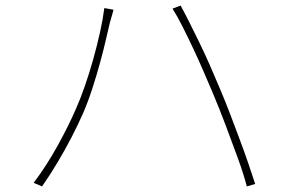

<svg xmlns="http://www.w3.org/2000/svg" viewBox="-20 -695 1040 690"><path d="M253 -304Q269 -340 285 -386Q301 -432 315 -482Q329 -532 339.5 -579.5Q350 -627 355 -666L388 -660Q386 -652 384 -645.5Q382 -639 380 -631.5Q378 -624 375 -614Q370 -594 361.5 -556.5Q353 -519 340.5 -473Q328 -427 312.5 -379Q297 -331 279 -289Q260 -246 237 -201.5Q214 -157 187.5 -112.5Q161 -68 131 -25L101 -38Q149 -102 188.5 -174Q228 -246 253 -304ZM745 -360Q729 -398 711 -439.5Q693 -481 673.5 -522.5Q654 -564 635.5 -600.5Q617 -637 600 -664L629 -675Q643 -650 660.5 -615Q678 -580 697.5 -540Q717 -500 736 -456.5Q755 -413 773 -370Q790 -330 807.5 -284Q825 -238 842 -192.5Q859 -147 873 -106Q887 -65 897 -34L867 -25Q856 -68 835 -126Q814 -184 790.5 -246Q767 -308 745 -360Z"/></svg>

Font: Noto Sans KR Thin
Style: Regular
Weight: 100
Designer: Ryoko NISHIZUKA 西塚涼子 (kana, bopomofo & ideographs); Paul D. Hunt (Latin, Greek & Cyrillic); Sandoll Communications 산돌커뮤니
Foundry: Adobe
Version: Version 2.004-H2;hotconv 1.0.118;makeotfexe 2.5.65603